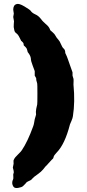

<svg xmlns="http://www.w3.org/2000/svg" viewBox="-20 -752 447 985"><path d="M170.9 -323.2 167 -337.9Q166 -338.9 166 -341.8V-348.1Q166 -350.1 165 -352.1L158.2 -363.8V-387.2Q156.2 -394 147.5 -416Q138.7 -438 138.2 -452.1Q137.2 -466.3 122.1 -484.9Q121.1 -487.8 119.1 -496.6Q117.2 -505.4 110.4 -511.2Q104 -517.1 102.1 -519Q101.1 -521 101.1 -524.9Q101.1 -528.8 100.1 -530.8Q98.1 -533.2 94.7 -537.1Q91.3 -541 88.9 -542Q85.9 -546.9 81.1 -557.6Q73.2 -574.7 64 -581.1Q54.7 -587.4 53.2 -598.1Q51.3 -608.9 50.3 -613.3Q49.8 -617.7 50.8 -628.9Q51.8 -640.1 51.8 -643.1L47.9 -665L50.8 -682.1L47.9 -702.1Q47.9 -726.1 64.9 -731Q77.1 -735.8 105 -719.2Q132.8 -702.6 137.2 -696.8Q144 -686 160.2 -678.7Q176.3 -671.9 188 -657.2Q199.2 -642.6 203.1 -639.6Q207 -636.7 212.4 -630.9Q217.8 -626 222.7 -621.6Q233.4 -611.3 237.8 -597.2Q241.7 -593.3 251 -585.4Q260.3 -577.6 264.6 -568.8Q269 -560.5 271.5 -557.6Q273.9 -554.7 278.3 -549.8Q286.6 -541 293 -524.9Q299.3 -508.8 307.1 -502.4Q314.9 -495.6 314.9 -480Q324.2 -461.4 328.6 -447.3Q333 -433.1 340.8 -412.6Q348.6 -392.1 352.1 -380.9V-363.8L356.9 -348.1Q357.9 -344.2 357.4 -333.5Q356.9 -322.8 356.9 -317.9Q365.7 -229 354 -155.8Q353 -147 347.2 -133.3Q341.3 -119.6 338.9 -113.8Q312.5 -11.2 270.5 30.8Q257.3 44.9 255.4 51.8Q253.9 59.1 252 61.5Q250 64 246.1 66.9Q242.2 70.3 229.5 85Q216.8 99.6 212.9 102.5Q210 105.5 201.2 117.2Q192.4 128.4 172.4 142.6Q151.9 156.7 146.5 163.6Q141.1 170.9 135.3 173.3Q129.9 175.8 122.6 179.2Q115.2 182.6 110.4 190.4Q104.5 197.3 97.7 203.1Q90.8 209 73.2 211.9Q55.7 214.8 49.3 206.1Q36.6 188.5 47.9 166Q48.8 163.1 48.3 154.3Q47.9 145.5 47.9 143.1L50.8 131.8Q50.8 125 45.9 107.9L49.8 87.9Q49.8 85 49.3 76.7Q48.8 68.4 51.8 65.9Q55.2 56.6 71.8 41Q87.9 25.4 91.8 19Q121.6 -24.9 149.9 -103Q153.3 -111.3 155.3 -124Q157.2 -136.7 158.2 -140.6Q159.2 -144.5 161.6 -151.9Q164.1 -158.7 165 -164.1L164.1 -178.2Q164.1 -189 170.9 -216.3Q171.9 -220.2 171.9 -270.5Q171.9 -320.8 170.9 -323.2Z"/></svg>

Font: AntiqueNobleBold
Style: Bold
Weight: 700
Version: Version 001.000